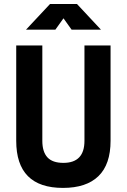

<svg xmlns="http://www.w3.org/2000/svg" viewBox="-20 -918 626 948"><path d="M291 9.8Q60.1 9.8 60.1 -222.7V-693.4H189V-222.7Q189 -168.5 214.1 -141.1Q239.3 -113.8 293 -113.8Q397 -113.8 397 -222.7V-693.4H525.9V-222.7Q525.9 -106.4 466.1 -48.3Q406.2 9.8 291 9.8ZM108.4 -771.5 227.1 -898.4H359.9L478.5 -771.5H333.5L293.5 -827.6L253.4 -771.5Z"/></svg>

Font: Cascadia Code PL
Style: Bold
Weight: 700
Monospace: yes
Designer: Aaron Bell
Foundry: Saja Typeworks
Version: Version 2404.023; ttfautohint (v1.8.4)